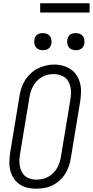

<svg xmlns="http://www.w3.org/2000/svg" viewBox="-20 -1138 564 1166"><path d="M201 8Q173 8 146.5 2Q120 -4 98.5 -19Q77 -34 63 -56Q49 -78 42.5 -103.5Q36 -129 37 -157Q38 -185 42 -213L99 -558Q103 -582 111 -606.5Q119 -631 133.5 -653Q148 -675 167.5 -693Q187 -711 210.5 -722.5Q234 -734 258.5 -740Q283 -746 309 -746Q337 -746 363 -738.5Q389 -731 410.5 -716.5Q432 -702 446 -679.5Q460 -657 466.5 -631.5Q473 -606 472 -578Q471 -550 467 -522L410 -177Q406 -153 398 -128.5Q390 -104 376 -82Q362 -60 342 -42Q322 -24 298.5 -12.5Q275 -1 250 3.5Q225 8 201 8ZM202 -47Q220 -47 238 -51Q256 -55 272.5 -64Q289 -73 303 -87Q317 -101 326.5 -117Q336 -133 341.5 -151Q347 -169 350 -186L407 -531Q410 -550 411 -569.5Q412 -589 408.5 -606.5Q405 -624 396.5 -640.5Q388 -657 374 -667.5Q360 -678 342 -683Q324 -688 305 -688Q287 -688 269 -684Q251 -680 235 -670.5Q219 -661 205.5 -647.5Q192 -634 182.5 -617.5Q173 -601 167.5 -583.5Q162 -566 159 -549L102 -204Q99 -185 98 -166Q97 -147 100.5 -129Q104 -111 112 -95Q120 -79 133.5 -68Q147 -57 165 -52Q183 -47 202 -47ZM440 -833Q428 -833 416.5 -837.5Q405 -842 398 -851Q391 -860 389 -872.5Q387 -885 389 -898Q390 -906 394.5 -914.5Q399 -923 406.5 -928Q414 -933 423 -935Q432 -937 440 -937Q453 -937 464.5 -932.5Q476 -928 483 -919Q490 -910 492 -897.5Q494 -885 492 -872Q490 -864 485.5 -855.5Q481 -847 473.5 -842Q466 -837 457.5 -835Q449 -833 440 -833ZM240 -833Q228 -833 216.5 -837.5Q205 -842 198 -851Q191 -860 189 -872.5Q187 -885 189 -898Q190 -906 194.5 -914.5Q199 -923 206.5 -928Q214 -933 223 -935Q232 -937 240 -937Q253 -937 264.5 -932.5Q276 -928 283 -919Q290 -910 292 -897.5Q294 -885 292 -872Q290 -864 285.5 -855.5Q281 -847 273.5 -842Q266 -837 257.5 -835Q249 -833 240 -833ZM224 -1062V-1118H524V-1062Z"/></svg>

Font: Iosevka Curly Slab LtObl
Style: Regular
Weight: 300
Italic angle: -9°
Monospace: yes
Designer: Belleve Invis
Foundry: Belleve Invis
Version: Version 11.0.0; ttfautohint (v1.8.3)